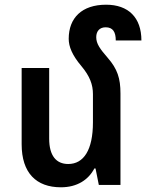

<svg xmlns="http://www.w3.org/2000/svg" viewBox="-20 -786 621 816"><path d="M492 -389C492 -453 479 -493 438 -540C405 -578 389 -600 389 -628C389 -653 403 -670 429 -670C460 -670 472 -650 472 -614H581C581 -712 525 -766 431 -766C328 -766 272 -710 272 -621C272 -588 287 -551 326 -505C362 -462 375 -426 375 -386V-266C375 -149 336 -89 270 -89C219 -89 189 -124 189 -197V-497H72V-173C72 -51 134 10 239 10C308 10 356 -22 381 -70H386L400 0H492Z"/></svg>

Font: Noto Sans Armenian SemiCondensed SemiBold
Style: Regular
Weight: 600
Width: 4
Designer: Monotype Design Team
Foundry: Monotype Imaging Inc.
Version: Version 2.008